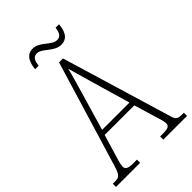

<svg xmlns="http://www.w3.org/2000/svg" viewBox="-257 -970 1068 1068"><g transform="rotate(-45 277.5 -436.0)"><path d="M343 -774C396 -774 410 -821 414 -864H387C383 -835 375 -809 345 -809C301 -809 270 -872 214 -872C161 -872 147 -822 143 -781H171C174 -810 181 -837 212 -837C253 -837 286 -774 343 -774ZM-2 0H188V-25H159C115 -25 104 -35 104 -55C104 -72 117 -113 124 -135L158 -249H391L428 -125C435 -103 446 -69 446 -55C446 -34 437 -25 394 -25H370V0H557V-25H546C509 -25 500 -30 490 -65L295 -714H264L78 -99C59 -35 51 -25 15 -25H-2ZM168 -279 234 -505C249 -559 268 -618 275 -653C285 -616 301 -560 321 -492L383 -279Z"/></g></svg>

Font: Noto Serif Armenian Condensed ExtraLight
Style: Regular
Weight: 200
Width: 3
Designer: Monotype Design Team
Foundry: Monotype Imaging Inc.
Version: Version 2.008